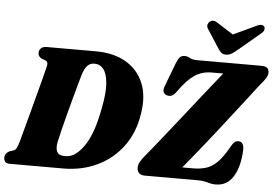

<svg xmlns="http://www.w3.org/2000/svg" viewBox="-60 -1023 1619 1124"><g transform="rotate(5 749.0 -461.0)"><path d="M-0.5 -33.5Q-0.5 -47 7.2 -57.2Q15 -67.5 26.5 -72.5L49.5 -80Q61 -84.5 67 -95Q73 -105.5 82 -136Q90 -165.5 103.2 -215Q116.5 -264.5 132 -322.2Q147.5 -380 162 -435Q176.5 -490 187.2 -531.5Q198 -573 201.5 -589Q207.5 -614.5 188.5 -622L167.5 -629.5Q146 -640.5 146 -660.5Q146 -678 157.2 -689Q168.5 -700 189.5 -700H481Q582.5 -700 654.8 -658.8Q727 -617.5 759.5 -540.8Q792 -464 774 -357Q756.5 -244.5 696.8 -164.8Q637 -85 547 -42.5Q457 0 348.5 0H36.5Q14.5 0 7 -9.5Q-0.5 -19 -0.5 -33.5ZM358.5 -73.5Q413.5 -73.5 464.5 -147.2Q515.5 -221 543 -372Q561 -462 556.5 -518.2Q552 -574.5 531.5 -600.8Q511 -627 482 -627H475.5Q453 -627 436.8 -610.8Q420.5 -594.5 408.5 -556Q404 -541 393.5 -503.2Q383 -465.5 369.5 -415.8Q356 -366 342.5 -314.8Q329 -263.5 318.5 -220.5Q308 -177.5 303 -154Q287 -73.5 345.5 -73.5ZM1137 0H829Q782.5 0 782.5 -44Q782.5 -61.5 794 -80.8Q805.5 -100 821 -118Q837.5 -137.5 867.5 -174.8Q897.5 -212 936 -260.5Q974.5 -309 1016.5 -362Q1058.5 -415 1099.2 -466.8Q1140 -518.5 1175 -562.2Q1210 -606 1233.5 -635.5H1165.5Q1108 -635.5 1063.8 -605Q1019.5 -574.5 974 -509Q957 -484 941.8 -479.5Q926.5 -475 911.5 -481.5Q881.5 -494 902 -540.5L951.5 -671.5Q963.5 -699.5 973.2 -708.8Q983 -718 1001 -718Q1016.5 -718 1031.5 -709Q1046.5 -700 1076 -700H1448.5Q1474 -700 1485.5 -691.8Q1497 -683.5 1497 -663.5Q1497 -646.5 1484.5 -628Q1472 -609.5 1453.5 -588.5Q1431.5 -559.5 1393.5 -510.5Q1355.5 -461.5 1309 -401.5Q1262.5 -341.5 1213.8 -279.5Q1165 -217.5 1120.2 -162Q1075.5 -106.5 1042.5 -67H1103.5Q1145.5 -67 1179.5 -76.8Q1213.5 -86.5 1244.8 -116.2Q1276 -146 1310.5 -207Q1323 -230.5 1333 -239.5Q1343 -248.5 1356 -248.5Q1389 -248.5 1389 -201.5Q1385 -101.5 1348.8 -43Q1312.5 15.5 1245 15.5Q1226 15.5 1212.5 11.5Q1199 7.5 1182.2 3.8Q1165.5 0 1137 0ZM1309 -783.5Q1289.5 -767 1274.2 -757Q1259 -747 1239.5 -747Q1220 -747 1210 -757Q1200 -767 1189.5 -783.5L1121.5 -889Q1113.5 -901.5 1116.8 -913Q1120 -924.5 1128.5 -931Q1150 -946.5 1174 -928.5L1269.5 -868L1398.5 -928.5Q1434 -947 1448 -931Q1453.5 -924.5 1451.2 -912.5Q1449 -900.5 1433.5 -888Z"/></g></svg>

Font: Fraunces 72pt S050 Black
Style: Italic
Weight: 900
Italic angle: -16°
Version: Version 1.000; ttfautohint (v1.8.3)